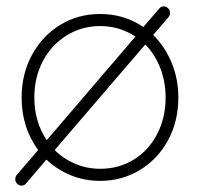

<svg xmlns="http://www.w3.org/2000/svg" viewBox="-20 -559 637 604"><path d="M541 -252Q541 -178 509 -118.5Q477 -59 420.5 -24.5Q364 10 295 10Q246 10 203 -7.5Q160 -25 126 -57L63 17Q57 25 48 25Q40 25 34 19Q28 13 28 5Q28 -3 33 -9L100 -87Q48 -158 48 -252Q48 -326 80.5 -386Q113 -446 169 -480.5Q225 -515 295 -515Q371 -515 431 -474L480 -531Q486 -539 495 -539Q503 -539 509 -533Q515 -527 515 -519Q515 -510 510 -505L462 -449Q499 -412 520 -361.5Q541 -311 541 -252ZM127 -118 406 -444Q356 -477 295 -477Q237 -477 189.5 -447.5Q142 -418 115 -367Q88 -316 88 -252Q88 -176 127 -118ZM501 -252Q501 -302 484 -345.5Q467 -389 437 -419L152 -87Q180 -59 217 -43.5Q254 -28 295 -28Q354 -28 401 -57Q448 -86 474.5 -137.5Q501 -189 501 -252Z"/></svg>

Font: Quicksand Light
Style: Regular
Weight: 300
Designer: Andrew Paglinawan
Foundry: Andrew Paglinawan
Version: Version 3.000